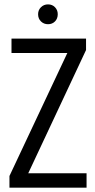

<svg xmlns="http://www.w3.org/2000/svg" viewBox="-20 -865 440 885"><path d="M33 -687.2V-620.8H290.4L23.6 -53.8V0H379V-66.4H110.2L376.6 -634.4V-687.2ZM201.4 -753.4Q220.8 -753.4 233.5 -766.3Q246.2 -779.2 246.2 -799.5Q246.2 -818.6 233.5 -831.7Q220.8 -844.8 201.4 -844.8Q181.9 -844.8 168.8 -831.7Q155.6 -818.7 155.6 -799.4Q155.6 -779.2 168.8 -766.3Q181.9 -753.4 201.4 -753.4Z"/></svg>

Font: Secuela Light
Style: Regular
Weight: 300
Designer: Fernando Haro
Foundry: deFharo
Version: Version 1.708